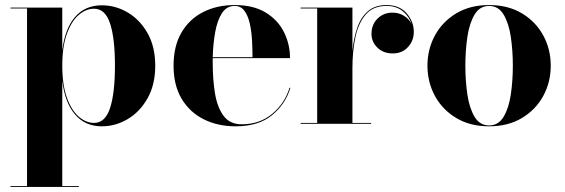

<svg xmlns="http://www.w3.org/2000/svg" viewBox="-20 -490 2236 760"><path d="M21.5 246.5H87V-456.5H21.5V-460H226.5V-289.5Q236.5 -375.5 276.5 -422.2Q316.5 -469 383 -469Q437.5 -469 485.8 -440.5Q534 -412 564.2 -358.5Q594.5 -305 594.5 -230Q594.5 -155 564.2 -101.2Q534 -47.5 485.8 -18.8Q437.5 10 383 10Q317 10 276.8 -37.2Q236.5 -84.5 226.5 -170.5V246.5H292V250H21.5ZM226.5 -230Q226.5 -154 244.8 -103.5Q263 -53 291.8 -28.2Q320.5 -3.5 352.5 -3.5Q396.5 -3.5 415.8 -62.8Q435 -122 435 -230Q435 -338 415.8 -396.8Q396.5 -455.5 352.5 -455.5Q320.5 -455.5 291.8 -431Q263 -406.5 244.8 -356.2Q226.5 -306 226.5 -230Z M1129.5 -142.5Q1110 -77.5 1056.5 -33.8Q1003 10 912.5 10Q842 10 786.5 -17.8Q731 -45.5 699 -99Q667 -152.5 667 -230Q667 -307.5 698.2 -361Q729.5 -414.5 784 -442.2Q838.5 -470 909 -470Q983.5 -470 1032 -440.2Q1080.5 -410.5 1104.2 -362.5Q1128 -314.5 1128 -260H822Q822 -250 822 -240Q822 -175.5 831 -120.5Q840 -65.5 864.8 -31.8Q889.5 2 936.5 2Q1007.5 2 1057.2 -39.2Q1107 -80.5 1126 -142.5ZM909 -466.5Q877 -466.5 858.5 -437.8Q840 -409 831.8 -362.8Q823.5 -316.5 822 -263.5H979.5Q979.5 -296.5 977.5 -331.8Q975.5 -367 968.5 -397.8Q961.5 -428.5 947.2 -447.5Q933 -466.5 909 -466.5Z M1170 -3.5H1235.5V-456.5H1170V-460H1375V-288Q1380 -340 1394.5 -381.2Q1409 -422.5 1437 -446.2Q1465 -470 1510 -470Q1561.5 -470 1589.8 -437.2Q1618 -404.5 1618 -364Q1618 -329 1595 -303.8Q1572 -278.5 1535 -278.5Q1497 -278.5 1473.8 -301.5Q1450.5 -324.5 1450.5 -356Q1450.5 -393 1474.5 -416.5Q1498.5 -440 1533.5 -440Q1559.5 -440 1579.5 -427.2Q1599.5 -414.5 1609 -395.5Q1600 -424.5 1574.5 -445.5Q1549 -466.5 1510 -466.5Q1457 -466.5 1427.8 -432.5Q1398.5 -398.5 1386.8 -342.5Q1375 -286.5 1375 -220V-3.5H1449V0H1170Z M1672 -230Q1672 -295 1701.5 -349.5Q1731 -404 1785.8 -437Q1840.5 -470 1916 -470Q1991.5 -470 2046.2 -437Q2101 -404 2130.5 -349.5Q2160 -295 2160 -230Q2160 -165 2130.5 -110.5Q2101 -56 2046.2 -23Q1991.5 10 1916 10Q1840.5 10 1785.8 -23Q1731 -56 1701.5 -110.5Q1672 -165 1672 -230ZM1822 -230Q1822 -170.5 1830 -116.2Q1838 -62 1858.5 -27.8Q1879 6.5 1916 6.5Q1953 6.5 1973.5 -27.8Q1994 -62 2002 -116.2Q2010 -170.5 2010 -230Q2010 -289.5 2002 -343.8Q1994 -398 1973.5 -432.2Q1953 -466.5 1916 -466.5Q1879 -466.5 1858.5 -432.2Q1838 -398 1830 -343.8Q1822 -289.5 1822 -230Z"/></svg>

Font: Bodoni* 48pt
Style: Bold
Weight: 700
Version: Version 2.3